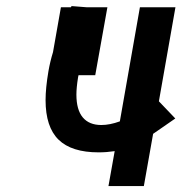

<svg xmlns="http://www.w3.org/2000/svg" viewBox="-20 -749 640 632"><path d="M130 -419.5Q130 -459 139.5 -515Q145 -546.5 154.5 -577.5L180.5 -725H213.5L215.5 -729L266.5 -725H333.5L293.5 -501.5H238.5L237 -494.5Q231.5 -460.5 231.5 -437.5Q231.5 -387.5 252.5 -362.5Q273.5 -337.5 313.5 -337.5Q341.5 -337.5 374.5 -349.5L440.5 -725H557.5L503 -415.5L557 -359Q547 -352.5 513 -328.5L484 -308.5L453.5 -136.5H337L357.5 -251.5Q331 -247.5 304.5 -247.5Q215.5 -247.5 172.8 -289.2Q130 -331 130 -419.5Z"/></svg>

Font: JuliaMono SemiBoldItalic
Style: Regular
Weight: 600
Italic angle: -9°
Monospace: yes
Designer: cormullion
Foundry: corm
Version: Version 0.049; ttfautohint (v1.8.4)